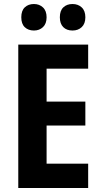

<svg xmlns="http://www.w3.org/2000/svg" viewBox="-20 -936 504 956"><path d="M419 0H71V-714H419V-594H212V-430H405V-311H212V-121H419ZM86 -850Q86 -883 103.5 -899.5Q121 -916 149 -916Q176 -916 194 -899Q212 -882 212 -850Q212 -818 194 -801Q176 -784 149 -784Q121 -784 103.5 -800.5Q86 -817 86 -850ZM278 -850Q278 -883 295.5 -899.5Q313 -916 341 -916Q369 -916 387 -899Q405 -882 405 -850Q405 -818 387 -801Q369 -784 341 -784Q312 -784 295 -801Q278 -818 278 -850Z"/></svg>

Font: Noto Sans Khmer Condensed
Style: Bold
Weight: 700
Width: 3
Designer: Danh Hong and the Monotype Design Team
Foundry: Monotype Imaging Inc.
Version: Version 2.004